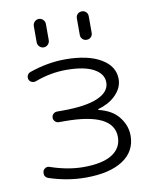

<svg xmlns="http://www.w3.org/2000/svg" viewBox="-84 -819 684 870"><g transform="rotate(-10 258.0 -384.5)"><path d="M127 -654.3V-728.5Q127 -740.2 135.3 -748.5Q143.6 -756.8 154.8 -756.8Q166 -756.8 174.3 -748.5Q182.6 -740.2 182.6 -728.5V-654.3Q182.6 -642.6 174.3 -634.3Q166 -626 154.8 -626Q143.6 -626 135.3 -634.3Q127 -642.6 127 -654.3ZM325.2 -653.3V-729.5Q325.2 -741.2 333 -749Q340.8 -756.8 352.5 -756.8Q364.3 -756.8 372.1 -749Q379.9 -741.2 379.9 -729.5V-653.3Q379.9 -641.6 372.1 -633.8Q364.3 -626 352.5 -626Q340.8 -626 333 -633.8Q325.2 -641.6 325.2 -653.3ZM349.6 -307.6Q348.6 -307.6 348.6 -306.2Q348.6 -304.7 349.6 -303.7Q409.2 -289.1 438.5 -253.9Q472.7 -212.9 472.7 -164.1Q472.7 -91.8 411.6 -51.8Q350.6 -11.7 240.2 -11.7Q156.2 -11.7 71.3 -40Q61.5 -43.9 56.6 -52.7Q54.7 -58.6 54.7 -64.5Q54.7 -68.4 55.7 -72.3Q58.6 -82 67.9 -86.9Q77.1 -91.8 86.9 -87.9Q167 -60.5 238.3 -60.5Q326.2 -60.5 370.6 -88.9Q415 -117.2 415 -168Q415 -280.3 189.5 -280.3H163.1Q153.3 -280.3 146 -287.6Q138.7 -294.9 138.7 -304.7Q138.7 -314.5 146 -321.8Q153.3 -329.1 163.1 -329.1H189.5Q295.9 -329.1 351.1 -353Q406.2 -377 406.2 -420.9Q406.2 -460 362.8 -483.9Q319.3 -507.8 236.3 -507.8Q165 -507.8 93.8 -481.4Q84 -477.5 74.2 -481.4Q64.5 -485.4 61 -494.6Q57.6 -503.9 61.5 -513.2Q65.4 -522.5 75.2 -526.4Q159.2 -555.7 240.2 -555.7Q343.8 -555.7 403.8 -520.5Q463.9 -485.4 463.9 -425.8Q463.9 -383.8 427.7 -349.6Q398.4 -321.3 349.6 -307.6Z"/></g></svg>

Font: Gen Jyuu Gothic Light
Style: Regular
Weight: 200
Designer: [Source Han Sans]
Ryoko NISHIZUKA  (kana & ideographs); Paul D. Hunt (Latin, Greek & Cyrillic); Wenlong ZHANG  (bopomofo
Version: Version 1.002.20150607